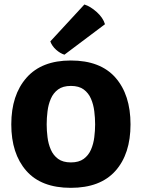

<svg xmlns="http://www.w3.org/2000/svg" viewBox="-20 -842 646 876"><path d="M31.5 -274.5Q31.5 -408.5 100.8 -487.2Q170 -566 303 -566Q438 -566 506.8 -487.8Q575.5 -409.5 575.5 -274.5Q575.5 -139.5 506.5 -62.2Q437.5 15 303 15Q168 15 99.8 -63Q31.5 -141 31.5 -274.5ZM193 -274.5Q193 -246 196.8 -215.8Q200.5 -185.5 211.8 -159.5Q223 -133.5 245 -117.2Q267 -101 303.5 -101Q340 -101 362 -117.2Q384 -133.5 395.2 -159.5Q406.5 -185.5 410.2 -215.8Q414 -246 414 -274.5Q414 -303.5 410.2 -334.2Q406.5 -365 395.2 -391.2Q384 -417.5 362 -433.8Q340 -450 303.5 -450Q267 -450 245 -433.8Q223 -417.5 211.8 -391.2Q200.5 -365 196.8 -334.2Q193 -303.5 193 -274.5ZM365 -821.5Q392.5 -813 421.2 -787.2Q450 -761.5 459 -731.5L274 -592.5Q254.5 -598.5 236 -615Q217.5 -631.5 209.5 -653Z"/></svg>

Font: Signika SC
Style: Bold
Weight: 700
Designer: Anna Giedryś
Foundry: Anna Giedryś
Version: Version 2.000; ttfautohint (v1.8.3) -l 8 -r 50 -G 200 -x 9 -